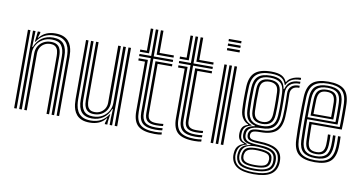

<svg xmlns="http://www.w3.org/2000/svg" viewBox="-88 -1032 2729 1447"><g transform="rotate(10 1276.5 -309.0)"><path d="M378.5 0V-450Q378.5 -471.2 375 -495.8Q371.5 -520.2 359.6 -542.1Q347.8 -564 323.4 -577.9Q299 -591.8 257.5 -591.8Q212.5 -591.8 179 -573Q145.5 -554.2 125 -520.5H120.5L129.2 -600H148.8V-591L137 -554H141.2Q164 -582.5 194.4 -595.5Q224.8 -608.5 263 -608.5Q300.2 -608.5 324.8 -598.2Q349.2 -588 363.9 -570.9Q378.5 -553.8 385.9 -533.2Q393.2 -512.8 395.5 -491.9Q397.8 -471 397.8 -453V0ZM53.5 0V-600H72.8V0ZM131 0V-434.5Q131 -464 145.1 -488Q159.2 -512 184.1 -526.1Q209 -540.2 241.2 -540.2Q268 -540.2 284 -531.2Q300 -522.2 307.9 -507.8Q315.8 -493.2 318.2 -476.4Q320.8 -459.5 320.8 -443.8V0H301.2V-442.8Q301.2 -462.2 297.2 -480.8Q293.2 -499.2 279.9 -511.5Q266.5 -523.8 238.8 -523.8Q214.5 -523.8 194.6 -512.6Q174.8 -501.5 163.1 -481.9Q151.5 -462.2 151.2 -436L150.2 0ZM92.2 0V-600H111.5L107.8 -478.2H112.2Q129.5 -524 165.8 -549.6Q202 -575.2 251.8 -575Q309.8 -574.5 334.5 -542.1Q359.2 -509.8 359.2 -449V0H339.8V-446.8Q339.8 -501.8 318.1 -530.1Q296.5 -558.5 245.8 -558.5Q205.2 -558.5 175.1 -540.5Q145 -522.5 128.5 -493.9Q112 -465.2 112 -433.2V0Z M632.5 8.5Q595.2 8.5 570.8 -1.8Q546.2 -12 531.6 -29.1Q517 -46.2 509.8 -66.8Q502.5 -87.2 500.2 -108.1Q498 -129 498 -147V-600H517.2V-150Q517.2 -129 520.8 -104.5Q524.2 -80 536 -58Q547.8 -36 572.1 -22.1Q596.5 -8.2 638.2 -8.2Q684.5 -8.2 717.6 -27.4Q750.8 -46.5 770.5 -79.5H775L766.8 -21V0H747.2V-8.2L758 -46H754.2Q732 -17.2 701.5 -4.4Q671 8.5 632.5 8.5ZM822.8 0V-600H842.2V0ZM654.2 -59.8Q626.5 -59.8 610.5 -69.4Q594.5 -79 586.9 -94Q579.2 -109 577.1 -125.6Q575 -142.2 575 -156.2V-600H594.2V-157.2Q594.2 -138.2 598.4 -119.6Q602.5 -101 615.9 -88.6Q629.2 -76.2 657 -76.2Q681.2 -76.2 701 -87.4Q720.8 -98.5 732.5 -118.2Q744.2 -138 744.2 -164V-600H764.5V-165.5Q764.5 -136.2 750.4 -112.1Q736.2 -88 711.4 -73.9Q686.5 -59.8 654.2 -59.8ZM643.5 -25Q588 -25.5 562.2 -56.6Q536.5 -87.8 536.5 -151V-600H555.8V-153.2Q555.8 -98.5 577.4 -70Q599 -41.5 649.8 -41.5Q690.5 -41.5 720.5 -59.5Q750.5 -77.5 766.9 -106.2Q783.2 -135 783.2 -166.8V-600H803.2V0H784.5V-51L787.8 -121.8H783Q765.8 -75 729 -49.9Q692.2 -24.8 643.5 -25Z M1129.5 -25Q1061.5 -25 1032 -50.8Q1002.5 -76.5 1002.5 -135.8V-549.8H913V-566.5H1002.5V-770H1022V-566.5H1170.5V-549.8H1022V-135.8Q1022 -85.5 1046.9 -63.6Q1071.8 -41.8 1129.5 -41.8Q1142.8 -41.8 1155.6 -42.6Q1168.5 -43.5 1182 -45.2V-29Q1171.2 -27 1158.4 -26Q1145.5 -25 1129.5 -25ZM1129.5 8Q1040.8 8 1002.2 -25.4Q963.8 -58.8 963.8 -135.8V-516.2H913V-533H983.2V-135.8Q983.2 -67.5 1017.1 -38Q1051 -8.5 1129.5 -8.5Q1143.8 -8.5 1156.6 -9.6Q1169.5 -10.8 1182 -12.8V3.5Q1161.8 8 1129.5 8ZM1129.5 -58.5Q1082.2 -58.5 1061.8 -76.4Q1041.2 -94.2 1041.2 -135.8V-533H1170.5V-516.2H1060.8V-135.8Q1060.8 -103 1076.8 -89Q1092.8 -75 1129.5 -75Q1143 -75 1156.2 -75.6Q1169.5 -76.2 1182 -78V-61.8Q1170.5 -60.2 1157.4 -59.4Q1144.2 -58.5 1129.5 -58.5ZM913 -583.2V-600H963.8V-770H983.2V-583.2ZM1041.2 -583.2V-770H1060.8V-600H1170.5V-583.2Z M1433.5 -25Q1365.5 -25 1336 -50.8Q1306.5 -76.5 1306.5 -135.8V-549.8H1217V-566.5H1306.5V-770H1326V-566.5H1474.5V-549.8H1326V-135.8Q1326 -85.5 1350.9 -63.6Q1375.8 -41.8 1433.5 -41.8Q1446.8 -41.8 1459.6 -42.6Q1472.5 -43.5 1486 -45.2V-29Q1475.2 -27 1462.4 -26Q1449.5 -25 1433.5 -25ZM1433.5 8Q1344.8 8 1306.2 -25.4Q1267.8 -58.8 1267.8 -135.8V-516.2H1217V-533H1287.2V-135.8Q1287.2 -67.5 1321.1 -38Q1355 -8.5 1433.5 -8.5Q1447.8 -8.5 1460.6 -9.6Q1473.5 -10.8 1486 -12.8V3.5Q1465.8 8 1433.5 8ZM1433.5 -58.5Q1386.2 -58.5 1365.8 -76.4Q1345.2 -94.2 1345.2 -135.8V-533H1474.5V-516.2H1364.8V-135.8Q1364.8 -103 1380.8 -89Q1396.8 -75 1433.5 -75Q1447 -75 1460.2 -75.6Q1473.5 -76.2 1486 -78V-61.8Q1474.5 -60.2 1461.4 -59.4Q1448.2 -58.5 1433.5 -58.5ZM1217 -583.2V-600H1267.8V-770H1287.2V-583.2ZM1345.2 -583.2V-770H1364.8V-600H1474.5V-583.2Z M1557 -777.5V-794.8H1653.8V-777.5ZM1557 -708V-725.5H1653.8V-708ZM1557 -742.8V-760H1653.8V-742.8ZM1634.5 0V-600H1653.8V0ZM1557 0V-600H1576.2V0ZM1595.8 0V-600H1615V0Z M1915.5 177Q1832.5 177 1789.9 150.1Q1747.2 123.2 1742.5 68.2Q1742 59.8 1742.4 51.8Q1742.8 43.8 1744 35.5Q1747.2 8.5 1762.8 -9Q1778.2 -26.5 1805.5 -34.2V-38.5Q1783.8 -44.8 1772.5 -57.2Q1761.2 -69.8 1758.8 -92.2Q1758.2 -97.5 1758.2 -104.1Q1758.2 -110.8 1758.8 -116.8Q1760.8 -140.8 1771.8 -157.1Q1782.8 -173.5 1812 -182V-186Q1788 -194.2 1769.6 -219.9Q1751.2 -245.5 1748.8 -288.2Q1747.8 -309.2 1747.1 -330.4Q1746.5 -351.5 1746.5 -373.1Q1746.5 -394.8 1747.1 -417.2Q1747.8 -439.8 1748.5 -463.5Q1752.2 -541 1792.2 -574.5Q1832.2 -608 1914.8 -608Q1968.5 -608 1995.9 -593.1Q2023.2 -578.2 2033.8 -550.2H2037.8Q2048.8 -569.5 2067.8 -580.5Q2086.8 -591.5 2107.5 -596Q2128.2 -600.5 2143.8 -600V-584.2Q2098.8 -584.8 2072.2 -568.9Q2045.8 -553 2036 -526.5H2031.5Q2023 -559.2 1996.5 -575.9Q1970 -592.5 1914.8 -592.5Q1842.8 -592.5 1806.9 -562.6Q1771 -532.8 1768 -463.8Q1766.5 -431 1766 -402.4Q1765.5 -373.8 1766 -346.4Q1766.5 -319 1768 -289.5Q1770.5 -242.8 1789.6 -218.1Q1808.8 -193.5 1838.2 -185.5V-181.5Q1805.2 -173.2 1791.1 -158.1Q1777 -143 1775 -116.8Q1774.5 -110 1774.5 -104.2Q1774.5 -98.5 1775 -92Q1777 -70 1788.2 -58.9Q1799.5 -47.8 1829 -39V-34.8Q1795.2 -25.8 1779.9 -9.4Q1764.5 7 1760.2 35.5Q1758.8 44 1757.8 50.9Q1756.8 57.8 1758 68.2Q1763.2 117 1800.1 140Q1837 163 1915.5 163Q1996.5 163 2034 139.6Q2071.5 116.2 2077.8 65Q2079 56 2078.9 48.1Q2078.8 40.2 2077.2 31Q2071.2 -14.5 2034.4 -35.2Q1997.5 -56 1918.8 -58.2Q1885 -59.2 1865.2 -62.9Q1845.5 -66.5 1836.2 -73.6Q1827 -80.8 1823.8 -91.8Q1822.2 -96.5 1821.8 -104.8Q1821.2 -113 1822.2 -117.2Q1827.2 -142.8 1847.6 -151.5Q1868 -160.2 1915 -159.8Q1988.8 -159.2 2022.4 -191.4Q2056 -223.5 2059.8 -290Q2061.2 -321 2061.6 -347Q2062 -373 2061.5 -400.9Q2061 -428.8 2060 -465.8Q2058.8 -500.5 2080.2 -520.9Q2101.8 -541.2 2143.8 -539.8V-524Q2108.5 -524.8 2092.5 -508.2Q2076.5 -491.8 2077.5 -463.8Q2078.5 -432.8 2079.1 -405.1Q2079.8 -377.5 2079.5 -349.4Q2079.2 -321.2 2077.5 -289.2Q2073 -212 2034.6 -178.1Q1996.2 -144.2 1914.8 -144.2Q1888.2 -144.2 1872.5 -141.9Q1856.8 -139.5 1849.1 -133Q1841.5 -126.5 1839.5 -114Q1839.2 -112.5 1839.1 -106.5Q1839 -100.5 1840.2 -97.5Q1843 -88.5 1850.5 -83.5Q1858 -78.5 1874.1 -76.4Q1890.2 -74.2 1919 -73.2Q2005.5 -71.2 2047.8 -45.9Q2090 -20.5 2094.8 31.2Q2095.5 40.5 2095.5 49Q2095.5 57.5 2094.8 65.2Q2089 122.2 2046 149.6Q2003 177 1915.5 177ZM1915.5 135Q1963 135 1990.8 126.4Q2018.5 117.8 2031 102.2Q2043.5 86.8 2045.2 66.2Q2046 56 2045.8 48.1Q2045.5 40.2 2044.2 31Q2041.5 11 2028 -2.1Q2014.5 -15.2 1987.8 -22.6Q1961 -30 1918.2 -32Q1856.2 -35 1826.8 -18.9Q1797.2 -2.8 1789.5 36Q1788 43.5 1787.4 51Q1786.8 58.5 1788.2 69.2Q1792.8 104.8 1823.2 119.9Q1853.8 135 1915.5 135ZM1915.5 121.5Q1858.5 121.5 1832.5 109Q1806.5 96.5 1803 68.2Q1801.8 59.8 1802.4 52.1Q1803 44.5 1804.8 35.5Q1810.8 2.2 1837.6 -9.5Q1864.5 -21.2 1920 -19.8Q1955.2 -18.8 1978.2 -13Q2001.2 -7.2 2013.5 3.5Q2025.8 14.2 2028.5 31Q2030.5 42 2030.5 49.5Q2030.5 57 2029 65.5Q2024.8 95.5 1998.4 108.5Q1972 121.5 1915.5 121.5ZM1915.5 107.2Q1946.2 107.2 1966.4 103.2Q1986.5 99.2 1997.2 90Q2008 80.8 2010.8 65.2Q2012.8 57 2012.9 48.5Q2013 40 2010.2 31Q2008 19.5 1998 12Q1988 4.5 1968.6 0.5Q1949.2 -3.5 1918.5 -5Q1870.5 -7 1848.2 3.4Q1826 13.8 1821.5 35.2Q1818.5 43.8 1818.2 52.5Q1818 61.2 1819.8 68.2Q1823.5 88.2 1845.6 97.8Q1867.8 107.2 1915.5 107.2ZM1915.5 149.5Q1842 149.5 1809.4 130.4Q1776.8 111.2 1772.2 68Q1771.2 58.5 1771.8 51.2Q1772.2 44 1773.8 35.5Q1777.8 4.5 1796.8 -12.1Q1815.8 -28.8 1856.2 -35.2V-39.2Q1824.5 -43.5 1808.8 -55.8Q1793 -68 1789.2 -92Q1788.2 -98.2 1788.2 -104.2Q1788.2 -110.2 1788.8 -117Q1790.8 -145 1808.9 -160.1Q1827 -175.2 1863.8 -181.2V-185Q1829 -193.2 1809.2 -218Q1789.5 -242.8 1787 -291.2Q1785.8 -317.2 1785.4 -344.5Q1785 -371.8 1785.5 -401Q1786 -430.2 1787.2 -462.2Q1790 -523.2 1820.9 -550.1Q1851.8 -577 1914.8 -577Q1968.2 -577 1994.8 -557.8Q2021.2 -538.5 2028.5 -494.2H2032.5Q2040.2 -520 2053.8 -536.9Q2067.2 -553.8 2089.2 -562Q2111.2 -570.2 2143.8 -570.5V-554.8Q2093.2 -556 2066.5 -531.1Q2039.8 -506.2 2041.8 -465.2Q2042.8 -435.5 2043 -405.1Q2043.2 -374.8 2043 -345.9Q2042.8 -317 2041.5 -291.8Q2038 -230 2007.2 -202.1Q1976.5 -174.2 1914.8 -174.8Q1887.5 -175 1864.1 -169.9Q1840.8 -164.8 1825.6 -152.9Q1810.5 -141 1807.2 -120.2Q1806 -113.8 1806.2 -105.5Q1806.5 -97.2 1807.2 -92.8Q1812.2 -65.2 1839.2 -56.6Q1866.2 -48 1918.8 -46.5Q1964.8 -45.2 1995.5 -37Q2026.2 -28.8 2042.6 -12.1Q2059 4.5 2062.5 31Q2063.8 39 2063.9 47.8Q2064 56.5 2063 65.5Q2058 111.8 2021 130.6Q1984 149.5 1915.5 149.5ZM1914.8 -192Q1966.5 -192 1993.1 -215.4Q2019.8 -238.8 2022.5 -292Q2024 -319.8 2024.4 -346.8Q2024.8 -373.8 2024.2 -402.2Q2023.8 -430.8 2022.5 -462.8Q2020.5 -516.5 1993.4 -539Q1966.2 -561.5 1914.8 -561.5Q1859.5 -561.5 1834 -537.2Q1808.5 -513 1806.5 -461.5Q1805 -413.5 1804.9 -374.2Q1804.8 -335 1806.5 -290.5Q1808.8 -239.2 1835.9 -215.6Q1863 -192 1914.8 -192ZM1914.8 -207.5Q1871 -207.5 1849.2 -228Q1827.5 -248.5 1825.8 -292.5Q1824 -333.8 1824.1 -374.1Q1824.2 -414.5 1825.8 -460.2Q1827.5 -506.2 1849.5 -526.1Q1871.5 -546 1914.8 -546Q1957.5 -546 1979.5 -526.4Q2001.5 -506.8 2003.2 -462.5Q2004.5 -430.5 2004.9 -402.2Q2005.2 -374 2004.9 -347.2Q2004.5 -320.5 2003.2 -293Q2000.8 -247.8 1978.6 -227.6Q1956.5 -207.5 1914.8 -207.5ZM1914.8 -223Q1946.2 -223 1964 -239.6Q1981.8 -256.2 1983.8 -294.5Q1985.2 -319.8 1985.6 -345.9Q1986 -372 1985.5 -400.6Q1985 -429.2 1983.8 -461.8Q1982.5 -499.2 1964.4 -514.9Q1946.2 -530.5 1914.8 -530.5Q1882.2 -530.5 1864.2 -514.4Q1846.2 -498.2 1845 -459.5Q1843.5 -416.5 1843.4 -376.1Q1843.2 -335.8 1845 -293.5Q1846.8 -256.2 1864.4 -239.6Q1882 -223 1914.8 -223Z M2354.5 8Q2271.8 8 2231.9 -24Q2192 -56 2188.5 -133.5Q2186.8 -172.5 2186 -216.4Q2185.2 -260.2 2185.4 -304.9Q2185.5 -349.5 2186.2 -390.6Q2187 -431.8 2188.5 -465.2Q2192.5 -543.5 2232 -575.8Q2271.5 -608 2353.2 -608Q2435.2 -608 2473.1 -576Q2511 -544 2514.5 -467.8Q2515 -460.2 2515.2 -438.1Q2515.5 -416 2515.6 -386.2Q2515.8 -356.5 2515.2 -325.6Q2514.8 -294.8 2513.2 -269.5H2282.5Q2282.8 -245.2 2283 -223.4Q2283.2 -201.5 2283.9 -180.9Q2284.5 -160.2 2285 -139.5Q2286.8 -102 2302.9 -85.8Q2319 -69.5 2354.5 -69.5Q2384.8 -69.5 2400.2 -84.9Q2415.8 -100.2 2417.8 -138.2Q2418.5 -154.8 2418.4 -176.2Q2418.2 -197.8 2417 -215.8H2436.5Q2437.8 -195.8 2437.8 -173.9Q2437.8 -152 2437 -137.5Q2434.8 -92.8 2415.4 -73.4Q2396 -54 2354.5 -54Q2309 -54 2288.4 -73.8Q2267.8 -93.5 2265.8 -138.5Q2264.8 -162.5 2264.1 -187.2Q2263.5 -212 2263.2 -236.9Q2263 -261.8 2262.8 -285.5H2494.8Q2495.8 -311 2496 -339.5Q2496.2 -368 2496.1 -394.2Q2496 -420.5 2495.8 -440Q2495.5 -459.5 2495 -467Q2492 -534.5 2459.1 -563.5Q2426.2 -592.5 2353.2 -592.5Q2281.2 -592.5 2246.1 -563.4Q2211 -534.2 2207.5 -463.2Q2206.2 -433.5 2205.5 -393Q2204.8 -352.5 2204.8 -307.4Q2204.8 -262.2 2205.4 -217.9Q2206 -173.5 2207.5 -136Q2210.8 -67.8 2244.5 -37.6Q2278.2 -7.5 2354.5 -7.5Q2425.8 -7.5 2458.8 -36.9Q2491.8 -66.2 2495 -135Q2495.5 -145.5 2495.8 -159.8Q2496 -174 2495.6 -188.8Q2495.2 -203.5 2494.2 -215.8H2513.8Q2515.2 -197.5 2515.2 -174Q2515.2 -150.5 2514.5 -134.2Q2510.8 -58 2473.5 -25Q2436.2 8 2354.5 8ZM2354.5 -23Q2290.2 -23 2260 -48.9Q2229.8 -74.8 2227 -136.2Q2225.8 -170 2225 -212.5Q2224.2 -255 2224.2 -300.1Q2224.2 -345.2 2224.9 -387.2Q2225.5 -429.2 2227 -461.8Q2230 -526 2260.9 -551.5Q2291.8 -577 2353.2 -577Q2415.8 -577 2444.4 -551.5Q2473 -526 2475.8 -466.5Q2476.2 -457.5 2476.6 -431.1Q2477 -404.8 2476.9 -370.1Q2476.8 -335.5 2475.5 -301.2H2243.5Q2243.5 -257.8 2244.2 -214.8Q2245 -171.8 2246.2 -138Q2248.8 -83.8 2274.4 -61.1Q2300 -38.5 2354.5 -38.5Q2404.5 -38.5 2429.1 -60.5Q2453.8 -82.5 2456.2 -136.2Q2457 -151.8 2457 -174.2Q2457 -196.8 2455.8 -215.8H2475.2Q2476.5 -196.5 2476.5 -174.1Q2476.5 -151.8 2475.8 -135.8Q2472.8 -75.5 2444.6 -49.2Q2416.5 -23 2354.5 -23ZM2243.5 -317H2456.8Q2457.5 -347.2 2457.5 -377.6Q2457.5 -408 2457.1 -431.9Q2456.8 -455.8 2456.2 -465.8Q2454.2 -516.8 2430.1 -539.1Q2406 -561.5 2353.2 -561.5Q2299.5 -561.5 2274.2 -538.5Q2249 -515.5 2246.2 -460.8Q2245 -430.5 2244.4 -392.5Q2243.8 -354.5 2243.5 -317ZM2263.2 -332.8Q2263.2 -349 2263.6 -371.5Q2264 -394 2264.5 -417.2Q2265 -440.5 2265.8 -459.8Q2268 -506.5 2288.8 -526.2Q2309.5 -546 2353.2 -546Q2396 -546 2415.5 -527.2Q2435 -508.5 2437 -465.2Q2437.5 -455.5 2437.8 -434.2Q2438 -413 2438 -386.2Q2438 -359.5 2437.2 -332.8ZM2282.8 -348.5H2418Q2418.5 -373.8 2418.5 -397.5Q2418.5 -421.2 2418.2 -439Q2418 -456.8 2417.8 -463.5Q2416.2 -498.2 2401.9 -514.4Q2387.5 -530.5 2353.2 -530.5Q2318 -530.5 2302.4 -513.4Q2286.8 -496.2 2285 -459Q2284.5 -440 2284 -421.9Q2283.5 -403.8 2283.2 -385.8Q2283 -367.8 2282.8 -348.5Z"/></g></svg>

Font: Big Shoulders Inline Text Thin SemiBold
Style: Regular
Weight: 600
Version: Version 2.002